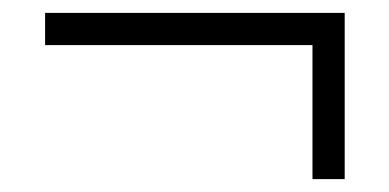

<svg xmlns="http://www.w3.org/2000/svg" viewBox="-20 -377 603 298"><path d="M515 -357V-99H465V-307H50V-357Z"/></svg>

Font: Libra Serif Modern
Style: Regular
Weight: 400
Designer: Stefan Peev, Context Ltd
Foundry: Stefan Peev, Context Ltd
Version: Version 1.000